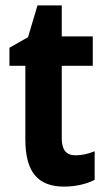

<svg xmlns="http://www.w3.org/2000/svg" viewBox="-20 -682 392 712"><path d="M260 -106C226 -106 209 -126 209 -169V-438H324V-547H209V-662H119L84 -544L15 -505V-438H74V-165C74 -41 123 10 218 10C262 10 301 0 331 -15V-121C306 -111 282 -106 260 -106Z"/></svg>

Font: Noto Sans Myanmar Condensed
Style: Bold
Weight: 700
Width: 3
Designer: Monotype Design Team
Foundry: Monotype Imaging Inc.
Version: Version 2.107